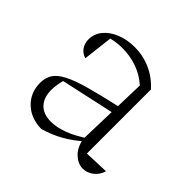

<svg xmlns="http://www.w3.org/2000/svg" viewBox="-130 -627 774 774"><g transform="rotate(45 257.0 -240.0)"><path d="M426 5Q399 5 375 -17Q351 -39 343 -81L352 -395Q288 -452 194 -452Q174 -452 154 -448.5Q134 -445 113 -439L135 -453L119 -317Q97 -324 85.5 -341Q74 -358 74 -380Q74 -411 94 -436Q114 -461 149.5 -475.5Q185 -490 228 -490Q276 -490 319 -471Q362 -452 395 -415V-50L500 -54Q494 -34 482 -21Q470 -8 455.5 -1.5Q441 5 426 5ZM195 10Q135 9 97.5 -27Q60 -63 60 -118Q60 -147 73 -168Q86 -189 119.5 -206.5Q153 -224 213 -240.5Q273 -257 367 -278V-243L107 -186L123 -197Q118 -181 115 -163Q112 -145 112 -130Q112 -87 135 -62.5Q158 -38 202 -38Q235 -38 274.5 -53Q314 -68 357 -98V-81Q320 -48 281.5 -26Q243 -4 195 10Z"/></g></svg>

Font: Piazzolla Thin Thin
Style: Regular
Weight: 250
Version: Version 2.005